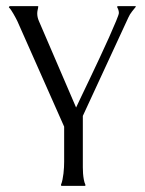

<svg xmlns="http://www.w3.org/2000/svg" viewBox="-20 -607 474 627"><path d="M8.8 -583 11.2 -586.9H103Q103.5 -586.9 104 -586.7Q104.5 -586.4 105 -586.4Q104.5 -580.6 103 -574.7Q101.6 -568.8 101.6 -563Q101.6 -550.8 106.9 -538.6L228.5 -255.9Q232.9 -265.6 245.1 -291Q257.3 -316.4 272.9 -349.1Q288.6 -381.8 305.4 -418Q322.3 -454.1 336.2 -485.1Q350.1 -516.1 359.1 -538.1Q368.2 -560.1 368.2 -564.5Q368.2 -569.3 366.7 -574.2Q365.2 -579.1 362.8 -583V-586.4Q363.8 -586.4 364.5 -586.7Q365.2 -586.9 366.2 -586.9H420.9Q421.4 -586.9 422.6 -586.4Q423.8 -585.9 424.3 -585.9Q417.5 -577.6 410.6 -568.8Q403.8 -560.1 399.4 -550.3L250.5 -228.5V-78.6Q250.5 -70.3 250.5 -60.5Q250.5 -50.8 251.2 -40.5Q252 -30.3 253.7 -20.8Q255.4 -11.2 258.8 -3.9V-1L258.3 0H182.1Q181.6 0 180.7 -0.5Q179.7 -1 179.2 -1V-3.9Q182.1 -10.7 184.1 -20.5Q186 -30.3 187.3 -40.5Q188.5 -50.8 189 -60.8Q189.5 -70.8 189.5 -78.6V-193.4L36.6 -538.1Q35.2 -541.5 31.5 -548.1Q27.8 -554.7 23.9 -561.8Q20 -568.8 15.9 -574.7Q11.7 -580.6 8.8 -583Z"/></svg>

Font: CAT Linz
Style: Regular
Weight: 400
Designer: Peter Wiegel
Foundry: Peter Wiegel
Version: Version 1.08